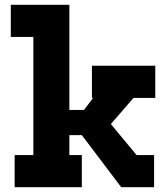

<svg xmlns="http://www.w3.org/2000/svg" viewBox="-20 -780 697 800"><path d="M627 -372H536L442 -263L549 -134H622V0H485L321 -217H269V-134H321V0H41V-134H119V-626H25V-760H269V-322H330L368 -372H363V-506H627Z"/></svg>

Font: Arvo
Style: Bold
Weight: 700
Designer: Anton Koovit (Cyrillic Expansion: Cyreal)
Foundry: Anton Koovit, Yassin Baggar
Version: Version 3.000